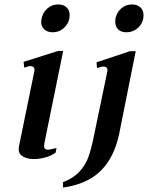

<svg xmlns="http://www.w3.org/2000/svg" viewBox="-20 -705 665 863"><path d="M165 -607Q165 -612 167 -622Q173 -650 193.5 -667.5Q214 -685 242 -685Q265 -685 279 -672Q293 -659 293 -637Q293 -605 270.5 -582.5Q248 -560 217 -560Q193 -560 179 -573Q165 -586 165 -607ZM498 -608Q498 -617 499 -622Q505 -650 525.5 -667.5Q546 -685 573 -685Q597 -685 611 -672Q625 -659 625 -637Q625 -604 602.5 -582Q580 -560 548 -560Q524 -560 511 -573Q498 -586 498 -608ZM64 -35Q64 -42 65 -46L134 -383Q135 -386 135 -391Q135 -400 129.5 -404Q124 -408 116 -408Q111 -408 102.5 -405Q94 -402 89 -401L86 -427L241 -476H264L180 -64Q178 -52 178 -49Q178 -32 196 -32Q204 -32 234 -40L230 -19Q211 -5 184 2.5Q157 10 132 10Q104 10 84 -1Q64 -12 64 -35ZM263 114Q310 96 337.5 66Q365 36 378 -1Q391 -38 403 -98L462 -382Q463 -385 463 -389Q463 -406 444 -406Q435 -406 416 -399L414 -425L564 -475H590L516 -105Q494 2 433 62.5Q372 123 263 138Z"/></svg>

Font: Taviraj Medium
Style: Italic
Weight: 500
Italic angle: -12°
Designer: Katatrad Team
Foundry: CadsonDemak
Version: Version 1.001